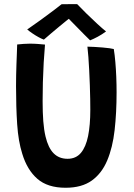

<svg xmlns="http://www.w3.org/2000/svg" viewBox="-20 -890 646 928"><path d="M297 17.5Q210 17.5 160.5 -25.8Q111 -69 87.5 -147Q68.5 -207 63 -289.5Q57.5 -372 57.5 -474Q57.5 -497.5 58 -524.5Q58.5 -551.5 59.5 -579Q60.5 -606.5 61.5 -631.2Q62.5 -656 63 -675Q78 -676.5 93.8 -677.8Q109.5 -679 124 -679Q144 -679 163.5 -677.5Q183 -676 197.5 -674.5Q194 -634.5 191.2 -587.2Q188.5 -540 187.2 -491.8Q186 -443.5 186 -400.5Q186 -346.5 189.2 -304.2Q192.5 -262 200 -230.5Q213 -175.5 239.2 -149Q265.5 -122.5 306.5 -122.5Q347 -122.5 371 -151Q395 -179.5 405.8 -232.5Q416.5 -285.5 416.5 -359.5Q416.5 -381 416 -412Q415.5 -443 414.2 -478.5Q413 -514 411.2 -549Q409.5 -584 407.2 -614.2Q405 -644.5 402.5 -664.5Q417.5 -664.5 437 -663.2Q456.5 -662 475.8 -660.5Q495 -659 509.8 -656.8Q524.5 -654.5 530 -653Q534.5 -625 537.5 -590.2Q540.5 -555.5 542 -518Q543.5 -480.5 543.5 -444Q543.5 -345 534 -261Q524.5 -177 498.2 -114.5Q472 -52 423.5 -17.2Q375 17.5 297 17.5ZM353 -870Q372 -850 398.2 -824.2Q424.5 -798.5 450 -775Q475.5 -751.5 492.5 -738Q473 -723.5 452.5 -712.5Q432 -701.5 415.5 -695Q403 -707 387 -723.2Q371 -739.5 354.8 -756Q338.5 -772.5 325.8 -785.5Q313 -798.5 307.5 -804.5H319.5Q314.5 -801 300 -789.2Q285.5 -777.5 266.2 -761.5Q247 -745.5 227.2 -728.8Q207.5 -712 192 -698.5Q182 -702 166.8 -710.2Q151.5 -718.5 136.5 -728.8Q121.5 -739 111.5 -747.5Q141.5 -768 176.2 -793.2Q211 -818.5 239.5 -840Q268 -861.5 277.5 -869.5Q284.5 -869.5 299.2 -869.8Q314 -870 329.2 -870Q344.5 -870 353 -870Z"/></svg>

Font: Grandstander Thin Medium
Style: Regular
Weight: 500
Version: Version 1.200